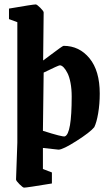

<svg xmlns="http://www.w3.org/2000/svg" viewBox="-20 -673 507 876"><path d="M89.8 183.1Q84.5 183.1 68.8 167.5Q53.2 151.9 53.2 146L59.1 -22V-571.8L21 -585.9V-633.8Q130.9 -652.8 143.1 -652.8Q148.4 -652.8 163.8 -637.5Q179.2 -622.1 179.2 -616.2L176.8 -397Q187.5 -404.8 212.4 -423.6Q237.3 -442.4 252.4 -453.1Q267.6 -463.9 270 -463.9Q341.8 -463.9 388.4 -407Q435.1 -350.1 435.1 -246.1Q435.1 -198.7 428 -156.7Q420.9 -114.7 410.2 -92.8Q391.6 -69.8 329.1 -30Q266.6 9.8 247.1 9.8Q242.2 9.8 175.8 2V98.1L216.8 113.8V164.1Q102.1 183.1 89.8 183.1ZM275.9 -50.8Q307.1 -62 307.1 -232.9Q307.1 -266.6 301.8 -294.7Q296.4 -322.8 287.8 -339.6Q279.3 -356.4 270.3 -365.7Q261.2 -375 252.9 -375Q247.1 -375 179.2 -341.8L175.8 -76.2Q266.1 -47.4 275.9 -50.8Z"/></svg>

Font: Grenze SemiBold
Style: Regular
Weight: 600
Designer: Renata Polastri
Foundry: Omnibus-Type
Version: Version 1.002;PS 001.002;hotconv 1.0.88;makeotf.lib2.5.64775